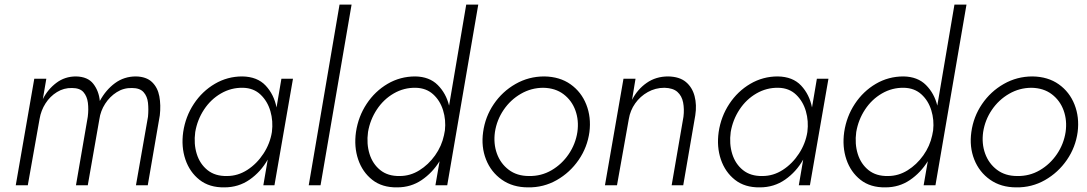

<svg xmlns="http://www.w3.org/2000/svg" viewBox="-20 -800 4692 829"><path d="M670 -302 618 0H567L619 -296Q622 -328 619 -356Q616 -384 600 -402Q584 -420 550 -420Q514 -421 484 -402Q454 -383 434 -352Q414 -321 409 -285L359 0H308L359 -296Q363 -328 359.5 -356Q356 -384 340.5 -402Q325 -420 291 -420Q256 -421 226 -402.5Q196 -384 176.5 -353.5Q157 -323 151 -287L100 0H48L128 -460H180L165 -372Q186 -414 223 -442Q260 -470 308 -470Q359 -469 383 -438Q407 -407 411 -364Q437 -412 476.5 -441Q516 -470 567 -470Q612 -469 636.5 -445.5Q661 -422 668 -384Q675 -346 670 -302Z M771 -230Q781 -297 817 -351.5Q853 -406 907.5 -438Q962 -470 1026 -470Q1091 -469 1127 -430.5Q1163 -392 1174 -336L1195 -460H1245L1165 0H1117L1136 -111Q1106 -58 1058 -24.5Q1010 9 949 9Q884 10 841.5 -23.5Q799 -57 780.5 -111.5Q762 -166 771 -230ZM823 -230Q816 -179 829.5 -135.5Q843 -92 876 -65.5Q909 -39 960 -40Q1007 -40 1048 -66.5Q1089 -93 1117.5 -136.5Q1146 -180 1154 -230Q1160 -277 1147.5 -320Q1135 -363 1105 -391.5Q1075 -420 1029 -421Q978 -422 934 -396.5Q890 -371 861 -327Q832 -283 823 -230Z M1446 -780H1498L1364 0H1313Z M1517 -230Q1527 -297 1563 -351.5Q1599 -406 1653.5 -438Q1708 -470 1773 -470Q1834 -469 1870 -433Q1906 -397 1919 -344L1993 -780H2045L1911 0H1860L1878 -104Q1847 -54 1800.5 -22.5Q1754 9 1695 9Q1630 10 1587.5 -23.5Q1545 -57 1526.5 -111.5Q1508 -166 1517 -230ZM1569 -230Q1562 -179 1575.5 -135.5Q1589 -92 1622 -65.5Q1655 -39 1706 -40Q1751 -40 1790.5 -64.5Q1830 -89 1858.5 -129Q1887 -169 1897 -216L1901 -237Q1906 -282 1893 -324Q1880 -366 1850 -393Q1820 -420 1775 -421Q1724 -422 1680 -396.5Q1636 -371 1607 -327Q1578 -283 1569 -230Z M2066 -230Q2075 -296 2112 -350.5Q2149 -405 2206 -437.5Q2263 -470 2330 -470Q2397 -469 2443.5 -436Q2490 -403 2511.5 -348.5Q2533 -294 2525 -230Q2516 -164 2478.5 -109.5Q2441 -55 2384 -22.5Q2327 10 2260 9Q2194 9 2147 -24Q2100 -57 2078.5 -111.5Q2057 -166 2066 -230ZM2117 -230Q2110 -180 2125.5 -137Q2141 -94 2176.5 -67Q2212 -40 2264 -40Q2317 -39 2361.5 -65Q2406 -91 2435.5 -134.5Q2465 -178 2473 -230Q2480 -280 2464.5 -323Q2449 -366 2413.5 -393Q2378 -420 2326 -421Q2274 -421 2229 -395Q2184 -369 2154.5 -325.5Q2125 -282 2117 -230Z M2931 -296Q2935 -329 2929.5 -357.5Q2924 -386 2905 -403Q2886 -420 2849 -421Q2810 -421 2777 -402.5Q2744 -384 2722.5 -353.5Q2701 -323 2695 -286L2644 0H2592L2672 -460H2724L2709 -369Q2732 -414 2772 -442Q2812 -470 2865 -470Q2914 -469 2941.5 -446Q2969 -423 2979 -385Q2989 -347 2982 -302L2930 0H2880Z M3083 -230Q3093 -297 3129 -351.5Q3165 -406 3219.5 -438Q3274 -470 3338 -470Q3403 -469 3439 -430.5Q3475 -392 3486 -336L3507 -460H3557L3477 0H3429L3448 -111Q3418 -58 3370 -24.5Q3322 9 3261 9Q3196 10 3153.5 -23.5Q3111 -57 3092.5 -111.5Q3074 -166 3083 -230ZM3135 -230Q3128 -179 3141.5 -135.5Q3155 -92 3188 -65.5Q3221 -39 3272 -40Q3319 -40 3360 -66.5Q3401 -93 3429.5 -136.5Q3458 -180 3466 -230Q3472 -277 3459.5 -320Q3447 -363 3417 -391.5Q3387 -420 3341 -421Q3290 -422 3246 -396.5Q3202 -371 3173 -327Q3144 -283 3135 -230Z M3625 -230Q3635 -297 3671 -351.5Q3707 -406 3761.5 -438Q3816 -470 3881 -470Q3942 -469 3978 -433Q4014 -397 4027 -344L4101 -780H4153L4019 0H3968L3986 -104Q3955 -54 3908.5 -22.5Q3862 9 3803 9Q3738 10 3695.5 -23.5Q3653 -57 3634.5 -111.5Q3616 -166 3625 -230ZM3677 -230Q3670 -179 3683.5 -135.5Q3697 -92 3730 -65.5Q3763 -39 3814 -40Q3859 -40 3898.5 -64.5Q3938 -89 3966.5 -129Q3995 -169 4005 -216L4009 -237Q4014 -282 4001 -324Q3988 -366 3958 -393Q3928 -420 3883 -421Q3832 -422 3788 -396.5Q3744 -371 3715 -327Q3686 -283 3677 -230Z M4174 -230Q4183 -296 4220 -350.5Q4257 -405 4314 -437.5Q4371 -470 4438 -470Q4505 -469 4551.5 -436Q4598 -403 4619.5 -348.5Q4641 -294 4633 -230Q4624 -164 4586.5 -109.5Q4549 -55 4492 -22.5Q4435 10 4368 9Q4302 9 4255 -24Q4208 -57 4186.5 -111.5Q4165 -166 4174 -230ZM4225 -230Q4218 -180 4233.5 -137Q4249 -94 4284.5 -67Q4320 -40 4372 -40Q4425 -39 4469.5 -65Q4514 -91 4543.5 -134.5Q4573 -178 4581 -230Q4588 -280 4572.5 -323Q4557 -366 4521.5 -393Q4486 -420 4434 -421Q4382 -421 4337 -395Q4292 -369 4262.5 -325.5Q4233 -282 4225 -230Z"/></svg>

Font: Jost* Light
Style: Italic
Weight: 300
Italic angle: -10°
Version: Version 3.7